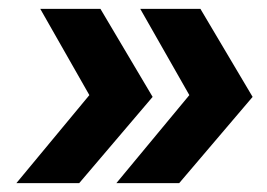

<svg xmlns="http://www.w3.org/2000/svg" viewBox="-20 -533 604 434"><path d="M243 -119 408 -318 297 -513H433L551 -314L385 -119ZM17 -119 182 -318 71 -513H207L325 -314L159 -119Z"/></svg>

Font: MuseoModerno
Style: Bold Italic
Weight: 700
Italic angle: -9°
Designer: Pablo Cosgaya, Héctor Gatti, Marcela Romero, and the Authors of The MuseoModerno Project.
Foundry: Omnibus-Type Team
Version: Version 1.003